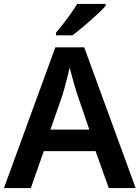

<svg xmlns="http://www.w3.org/2000/svg" viewBox="-20 -958 712 978"><path d="M0 0 262 -717H409L671 0H534L467 -188H203L137 0ZM237 -298H435L374 -476Q370 -488 362 -514.5Q354 -541 346.5 -569.5Q339 -598 335 -614Q330 -593 323.5 -566.5Q317 -540 310.5 -516.5Q304 -493 299 -476ZM518 -928Q506 -914 485 -894Q464 -874 439.5 -852.5Q415 -831 391.5 -811.5Q368 -792 349 -778H265V-791Q281 -810 301 -835.5Q321 -861 340.5 -888.5Q360 -916 373 -938H518Z"/></svg>

Font: Noto Sans Symbols SemiBold
Style: Regular
Weight: 600
Version: Version 2.002